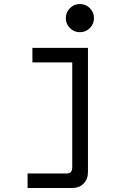

<svg xmlns="http://www.w3.org/2000/svg" viewBox="-20 -734 652 954"><path d="M307 -644Q307 -673 327.5 -693.5Q348 -714 377 -714Q406 -714 426.5 -693.5Q447 -673 447 -644Q447 -615 426.5 -594.5Q406 -574 377 -574Q348 -574 327.5 -594.5Q307 -615 307 -644ZM141 -496H417V122Q417 156 395.5 178Q374 200 340 200H117V128H312Q339 128 339 98V-424H141Z"/></svg>

Font: Space Mono
Style: Regular
Weight: 400
Monospace: yes
Designer: Colophon Foundry / Benjamin Critton
Foundry: Colophon Foundry
Version: Version 1.000;PS 1.003;hotconv 1.0.81;makeotf.lib2.5.63406